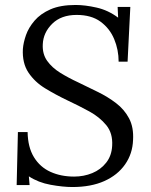

<svg xmlns="http://www.w3.org/2000/svg" viewBox="-20 -736 606 772"><path d="M271 16Q233 16 183.5 7Q134 -2 96 -27L99 8H47L52 -205H91Q92 -144 116.5 -104Q141 -64 183 -45Q225 -26 278 -26Q317 -26 351 -40Q385 -54 407 -82Q429 -110 431 -150Q434 -200 407.5 -232.5Q381 -265 339 -288Q297 -311 250 -333Q204 -355 162 -380.5Q120 -406 94.5 -444Q69 -482 72 -539Q74 -565 84.5 -595Q95 -625 119 -653Q143 -681 183 -698.5Q223 -716 284 -716Q322 -716 368.5 -705.5Q415 -695 455 -665L453 -708H504L493 -488H457Q457 -536 439 -579Q421 -622 384 -649Q347 -676 288 -676Q226 -676 190 -640.5Q154 -605 152 -558Q150 -519 169.5 -491.5Q189 -464 222 -443.5Q255 -423 294 -405Q333 -386 373 -366.5Q413 -347 446.5 -321.5Q480 -296 499 -260Q518 -224 515 -173Q513 -118 483 -75Q453 -32 399.5 -8Q346 16 271 16Z"/></svg>

Font: Lora
Style: Italic
Weight: 400
Italic angle: -3°
Designer: Olga Karpushina, Alexei Vanyashin (Cyrillic)
Foundry: Cyreal
Version: Version 3.008